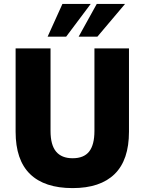

<svg xmlns="http://www.w3.org/2000/svg" viewBox="-20 -953 741 984"><path d="M352 11Q208 11 134 -61Q60 -133 60 -278V-705H239V-282Q239 -210 267.5 -176Q296 -142 352 -142Q410 -142 437 -176.5Q464 -211 464 -282V-705H641V-278Q641 -133 567.5 -61Q494 11 352 11ZM224 -765 300 -933H445L319 -765ZM383 -765 476 -933H621L479 -765Z"/></svg>

Font: Nunito Sans 10pt SemiCondensed Black
Style: Regular
Weight: 900
Width: 4
Designer: Vernon Adams
Foundry: Vernon Adams
Version: Version 3.101;gftools[0.9.27]